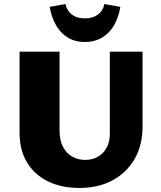

<svg xmlns="http://www.w3.org/2000/svg" viewBox="-20 -914 798 951"><path d="M373 17Q284 17 217 -16Q150 -49 113.5 -110Q77 -171 77 -255V-658H275V-267Q275 -219 292 -186.5Q309 -154 338 -138Q367 -122 402 -122Q437 -122 464.5 -137.5Q492 -153 508 -182Q524 -211 524 -251V-658H686V-287Q686 -195 647 -127Q608 -59 537.5 -21Q467 17 373 17ZM400 -706Q331 -706 286 -751.5Q241 -797 226 -880L304 -894Q312 -860 336.5 -841.5Q361 -823 400 -823Q439 -823 464.5 -841.5Q490 -860 497 -894L576 -880Q562 -797 516 -751.5Q470 -706 400 -706Z"/></svg>

Font: Ysabeau Office Black
Style: Regular
Weight: 900
Designer: Christian Thalmann (Catharsis Fonts)
Version: Version 2.001;gftools[0.9.30]; featfreeze: tnum,lnum,ss02